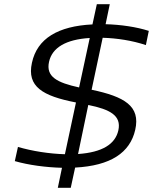

<svg xmlns="http://www.w3.org/2000/svg" viewBox="-20 -795 733 920"><path d="M679 -579 693 -647C634 -666 559 -677 486 -679L506 -775H444L423 -678C259 -670 158 -611 133 -494C108 -380 184 -335 344 -304L291 -56C216 -58 134 -71 66 -91L51 -23C117 -4 200 7 277 9L257 105H319L340 8C510 -1 603 -63 628 -173C654 -287 576 -332 419 -365L472 -614C540 -612 613 -601 679 -579ZM215 -499C230 -567 296 -606 410 -613L359 -376C254 -399 199 -427 215 -499ZM354 -57 403 -292C506 -271 563 -242 547 -170C532 -104 470 -65 354 -57Z"/></svg>

Font: LT Wave Light
Style: Italic
Weight: 300
Designer: Daniel Lyons
Version: Version 2.5 (Glyphs App)